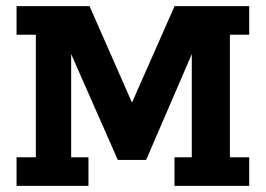

<svg xmlns="http://www.w3.org/2000/svg" viewBox="-20 -603 862 623"><path d="M33.7 0V-92.6H96.3V-490.4H33.7V-583H270.6L416.9 -250.4H399.6L546.4 -583H788.6V-490.4H726V-92.6H788.6V0H546.2V-92.6H602.3V-427.5L454.2 -84.1H362.3L210.9 -427.5V-92.6H267V0Z"/></svg>

Font: Rokkitt SemiBold
Style: Regular
Weight: 600
Designer: Vernon Adams
Foundry: Vernon Adams
Version: Version 3.103